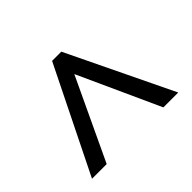

<svg xmlns="http://www.w3.org/2000/svg" viewBox="-100 -868 721 721"><g transform="rotate(-45 260.0 -507.5)"><path d="M30 -298 237 -717H286L488 -298H409L261 -623L108 -298Z"/></g></svg>

Font: Noto Sans Tamil SemiCondensed
Style: Regular
Weight: 400
Width: 4
Designer: Jelle Bosma - Monotype Design Team
Foundry: Monotype Imaging Inc.
Version: Version 2.004; ttfautohint (v1.8.4.7-5d5b)